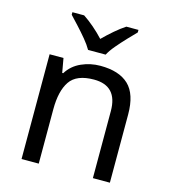

<svg xmlns="http://www.w3.org/2000/svg" viewBox="-113 -857 844 949"><g transform="rotate(15 309.0 -383.0)"><path d="M343 -546Q439 -546 488 -499.5Q537 -453 537 -349V0H450V-343Q450 -472 330 -472Q241 -472 207 -422Q173 -372 173 -278V0H85V-536H156L169 -463H174Q200 -505 246 -525.5Q292 -546 343 -546ZM263 -606Q250 -629 228 -655.5Q206 -682 182 -708Q158 -734 140 -753V-766H200Q226 -749 254 -725Q282 -701 307 -674Q334 -701 362 -725Q390 -749 416 -766H478V-753Q459 -734 434.5 -708Q410 -682 387.5 -655.5Q365 -629 353 -606Z"/></g></svg>

Font: Noto Sans Anatolian Hieroglyphs
Style: Regular
Weight: 400
Designer: Monotype Design Team
Foundry: Monotype Imaging Inc.
Version: Version 2.001; ttfautohint (v1.8.4.7-5d5b)